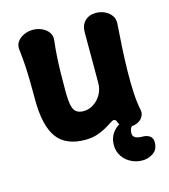

<svg xmlns="http://www.w3.org/2000/svg" viewBox="-104 -599 749 852"><g transform="rotate(-15 270.5 -173.0)"><path d="M495 -52Q501 -27 483 -8Q465 11 431 11Q412 11 400.5 2Q389 -7 382 -22Q380 -31 375.5 -34Q371 -37 365 -36Q358 -33 346 -25Q334 -17 316.5 -7.5Q299 2 276.5 9Q254 16 225 16Q135 16 95 -39.5Q55 -95 55 -214Q55 -256 54.5 -293Q54 -330 52 -366.5Q50 -403 45 -445Q42 -467 53 -482.5Q64 -498 83.5 -507Q103 -516 124 -516Q147 -516 166.5 -507Q186 -498 197 -482.5Q208 -467 205 -445Q200 -403 198 -366.5Q196 -330 195.5 -293Q195 -256 195 -214Q195 -173 200 -150Q205 -127 217.5 -118Q230 -109 250 -109Q275 -109 296.5 -123Q318 -137 331.5 -160.5Q345 -184 345 -214Q345 -256 345 -293Q345 -330 345 -367.5Q345 -405 345 -447Q345 -478 364 -497Q383 -516 414 -516Q437 -516 455.5 -507Q474 -498 485 -483Q496 -468 495 -446Q491 -394 488 -338.5Q485 -283 484 -230Q483 -177 485.5 -131Q488 -85 495 -52ZM447 170Q415 170 388.5 154.5Q362 139 349 112Q336 85 342 51Q347 29 359 13.5Q371 -2 387.5 -11.5Q404 -21 421 -25L456 -34L471 -10Q471 -10 460.5 -5.5Q450 -1 439.5 10.5Q429 22 429 41Q429 53 437 59Q445 65 456 66.5Q467 68 476 68Q493 68 506 77Q519 86 519 106Q519 139 496 154.5Q473 170 447 170Z"/></g></svg>

Font: Winky Sans SemiBold
Style: Regular
Weight: 600
Designer: Simon Atzbach
Foundry: typofactur
Version: Version 1.205